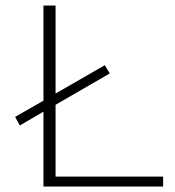

<svg xmlns="http://www.w3.org/2000/svg" viewBox="-20 -678 636 698"><path d="M182 -36H573V0H138V-272L52 -222L35 -253L138 -312V-658H182V-338L361 -441L379 -411L182 -297Z"/></svg>

Font: EauTestSC Light
Style: Regular
Weight: 300
Designer: Christian Thalmann (Catharsis Fonts)
Version: Version 0.001;PS 000.001;hotconv 1.0.88;makeotf.lib2.5.64775